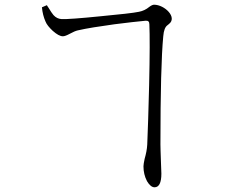

<svg xmlns="http://www.w3.org/2000/svg" viewBox="-20 -764 970 815"><path d="M636 31C655 31 665 12 665 -27C665 -38 664 -56 663 -82C662 -113 661 -136 661 -151C661 -373 665 -526 673 -610C675 -635 681 -650 691 -657C692 -658 694 -660 697 -662C734 -690 679 -744 634 -744C629 -744 622 -741 614 -735C601 -724 586 -717 570 -714C546 -709 492 -703 407 -695C318 -686 262 -682 241 -683C228 -684 217 -689 207 -700C202 -706 195 -716 186 -731C183 -736 180 -739 179 -742L158 -733C160 -711 165 -691 173 -673C178 -660 189 -647 204 -633C221 -618 235 -610 247 -610C254 -610 264 -614 277 -621C290 -628 301 -633 310 -635C349 -644 401 -652 466 -661C521 -668 565 -673 598 -676C609 -677 614 -672 614 -661C616 -616 616 -530 613 -402C610 -295 608 -211 605 -150C604 -131 600 -111 594 -90C591 -76 589 -65 589 -58C589 -35 594 -14 604 5C614 22 625 31 636 31Z"/></svg>

Font: AllPunType Light
Style: Regular
Weight: 300
Version: 1.0